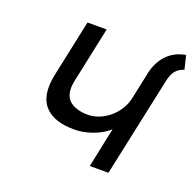

<svg xmlns="http://www.w3.org/2000/svg" viewBox="-97 -614 732 716"><g transform="rotate(20 269.0 -256.0)"><path d="M329 0H403L487 -393Q493 -423 505.5 -437.5Q518 -452 538 -458L525 -512Q501 -508 482 -497.5Q463 -487 450 -472.5Q437 -458 428 -440Q419 -422 415 -404L391 -291Q386 -268 373 -247Q360 -226 341.5 -210.5Q323 -195 301 -186Q279 -177 255 -177Q235 -177 216.5 -182Q198 -187 184.5 -198Q171 -209 166 -229Q161 -249 167 -278L214 -500H138L90 -274Q81 -230 86.5 -198.5Q92 -167 111 -147Q130 -127 159 -117.5Q188 -108 226 -108Q250 -108 275 -114Q300 -120 323 -131.5Q346 -143 362 -158Z"/></g></svg>

Font: Advent Pro Medium
Style: Italic
Weight: 500
Italic angle: -12°
Version: Version 3.000